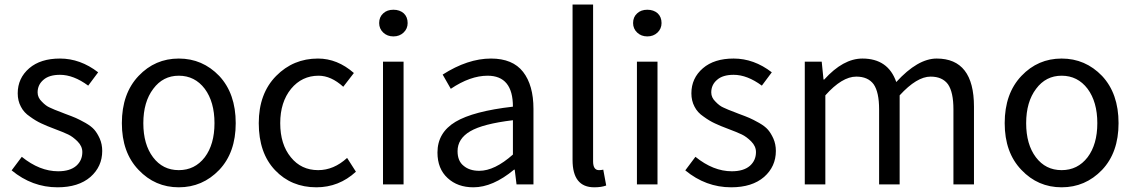

<svg xmlns="http://www.w3.org/2000/svg" viewBox="-20 -797 4905 830"><path d="M228.5 12.7Q119.1 12.7 30.3 -60.5L74.2 -119.1Q151.4 -56.6 231.4 -56.6Q282.2 -56.6 309.6 -80.1Q335.9 -103.5 335.9 -139.6Q335.9 -165 315.4 -185.5Q294.9 -206.1 274.4 -215.8Q253.9 -225.6 214.8 -240.2Q180.7 -252.9 158.2 -263.7Q134.8 -274.4 109.4 -293Q83 -310.5 70.3 -335.9Q56.6 -361.3 56.6 -393.6Q56.6 -459 106.4 -502Q155.3 -543.9 239.3 -543.9Q327.1 -543.9 404.3 -484.4L361.3 -426.8Q297.9 -473.6 239.3 -473.6Q192.4 -473.6 168 -452.1Q142.6 -430.7 142.6 -397.5Q142.6 -375 161.1 -357.4Q178.7 -338.9 195.3 -332Q210.9 -324.2 250 -309.6Q256.8 -306.6 259.8 -305.7Q292 -293.9 307.6 -287.1Q323.2 -280.3 349.6 -265.6Q375 -251 387.7 -236.3Q400.4 -221.7 411.1 -198.2Q421.9 -173.8 421.9 -144.5Q421.9 -77.1 371.1 -32.2Q319.3 12.7 228.5 12.7Z M752.9 12.7Q650.4 12.7 579.1 -62.5Q506.8 -137.7 506.8 -264.6Q506.8 -392.6 579.1 -468.8Q650.4 -543.9 752.9 -543.9Q855.5 -543.9 927.7 -468.8Q999 -392.6 999 -264.6Q999 -137.7 927.7 -62.5Q855.5 12.7 752.9 12.7ZM752.9 -61.5Q822.3 -61.5 865.2 -117.2Q907.2 -172.9 907.2 -264.6Q907.2 -356.4 865.2 -413.1Q822.3 -469.7 752.9 -469.7Q684.6 -469.7 642.6 -413.1Q599.6 -356.4 599.6 -264.6Q599.6 -172.9 641.6 -117.2Q683.6 -61.5 752.9 -61.5Z M1347.7 12.7Q1239.3 12.7 1168.9 -61.5Q1098.6 -135.7 1098.6 -264.6Q1098.6 -392.6 1173.8 -468.8Q1248 -543.9 1354.5 -543.9Q1438.5 -543.9 1509.8 -481.4L1463.9 -421.9Q1411.1 -469.7 1357.4 -469.7Q1285.2 -469.7 1238.3 -413.1Q1191.4 -355.5 1191.4 -264.6Q1191.4 -172.9 1237.3 -117.2Q1282.2 -61.5 1355.5 -61.5Q1422.9 -61.5 1480.5 -114.3L1518.6 -54.7Q1445.3 12.7 1347.7 12.7Z M1680.7 -639.6Q1654.3 -639.6 1636.7 -656.2Q1619.1 -672.9 1619.1 -697.3Q1619.1 -723.6 1636.7 -739.3Q1653.3 -754.9 1680.7 -754.9Q1708 -754.9 1725.6 -739.3Q1742.2 -723.6 1742.2 -697.3Q1742.2 -672.9 1724.6 -656.2Q1707 -639.6 1680.7 -639.6ZM1724.6 -530.3V0H1635.7V-530.3Z M2026.4 12.7Q1958 12.7 1915 -27.3Q1871.1 -67.4 1871.1 -137.7Q1871.1 -223.6 1949.2 -270.5Q2026.4 -316.4 2197.3 -335.9Q2197.3 -469.7 2087.9 -469.7Q2012.7 -469.7 1928.7 -413.1L1893.6 -474.6Q2002 -543.9 2102.5 -543.9Q2196.3 -543.9 2241.2 -486.3Q2286.1 -428.7 2286.1 -326.2V0H2212.9L2205.1 -63.5H2202.1Q2110.4 12.7 2026.4 12.7ZM2051.8 -58.6Q2118.2 -58.6 2197.3 -128.9V-277.3Q2067.4 -261.7 2012.7 -229.5Q1958 -197.3 1958 -143.6Q1958 -100.6 1984.4 -80.1Q2009.8 -58.6 2051.8 -58.6Z M2548.8 12.7Q2455.1 12.7 2455.1 -105.5V-777.3H2543.9V-99.6Q2543.9 -61.5 2569.3 -61.5Q2578.1 -61.5 2587.9 -63.5L2600.6 4.9Q2580.1 12.7 2548.8 12.7Z M2778.3 -639.6Q2752 -639.6 2734.4 -656.2Q2716.8 -672.9 2716.8 -697.3Q2716.8 -723.6 2734.4 -739.3Q2751 -754.9 2778.3 -754.9Q2805.7 -754.9 2823.2 -739.3Q2839.8 -723.6 2839.8 -697.3Q2839.8 -672.9 2822.3 -656.2Q2804.7 -639.6 2778.3 -639.6ZM2822.3 -530.3V0H2733.4V-530.3Z M3140.6 12.7Q3031.2 12.7 2942.4 -60.5L2986.3 -119.1Q3063.5 -56.6 3143.6 -56.6Q3194.3 -56.6 3221.7 -80.1Q3248 -103.5 3248 -139.6Q3248 -165 3227.5 -185.5Q3207 -206.1 3186.5 -215.8Q3166 -225.6 3127 -240.2Q3092.8 -252.9 3070.3 -263.7Q3046.9 -274.4 3021.5 -293Q2995.1 -310.5 2982.4 -335.9Q2968.8 -361.3 2968.8 -393.6Q2968.8 -459 3018.6 -502Q3067.4 -543.9 3151.4 -543.9Q3239.3 -543.9 3316.4 -484.4L3273.4 -426.8Q3210 -473.6 3151.4 -473.6Q3104.5 -473.6 3080.1 -452.1Q3054.7 -430.7 3054.7 -397.5Q3054.7 -375 3073.2 -357.4Q3090.8 -338.9 3107.4 -332Q3123 -324.2 3162.1 -309.6Q3168.9 -306.6 3171.9 -305.7Q3204.1 -293.9 3219.7 -287.1Q3235.4 -280.3 3261.7 -265.6Q3287.1 -251 3299.8 -236.3Q3312.5 -221.7 3323.2 -198.2Q3334 -173.8 3334 -144.5Q3334 -77.1 3283.2 -32.2Q3231.4 12.7 3140.6 12.7Z M3532.2 -530.3 3540 -453.1H3543Q3625 -543.9 3708 -543.9Q3819.3 -543.9 3854.5 -442.4Q3947.3 -543.9 4029.3 -543.9Q4190.4 -543.9 4190.4 -335.9V0H4101.6V-324.2Q4101.6 -398.4 4078.1 -432.6Q4053.7 -465.8 4002.9 -465.8Q3943.4 -465.8 3869.1 -384.8V0H3780.3V-324.2Q3780.3 -398.4 3756.8 -432.6Q3732.4 -465.8 3681.6 -465.8Q3620.1 -465.8 3547.9 -384.8V0H3459V-530.3Z M4569.3 12.7Q4466.8 12.7 4395.5 -62.5Q4323.2 -137.7 4323.2 -264.6Q4323.2 -392.6 4395.5 -468.8Q4466.8 -543.9 4569.3 -543.9Q4671.9 -543.9 4744.1 -468.8Q4815.4 -392.6 4815.4 -264.6Q4815.4 -137.7 4744.1 -62.5Q4671.9 12.7 4569.3 12.7ZM4569.3 -61.5Q4638.7 -61.5 4681.6 -117.2Q4723.6 -172.9 4723.6 -264.6Q4723.6 -356.4 4681.6 -413.1Q4638.7 -469.7 4569.3 -469.7Q4501 -469.7 4459 -413.1Q4416 -356.4 4416 -264.6Q4416 -172.9 4458 -117.2Q4500 -61.5 4569.3 -61.5Z"/></svg>

Font: Noto Traditional Nushu
Style: Regular
Weight: 400
Designer: LIU Zhao
Foundry: Z&Z Studio
Version: Version 1.001; ttfautohint (v1.8.3) -l 8 -r 50 -G 200 -x 14 